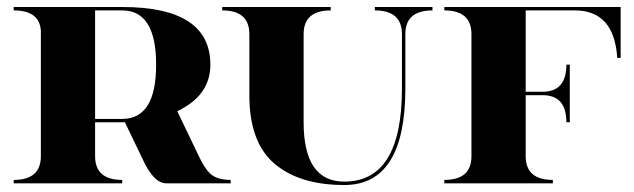

<svg xmlns="http://www.w3.org/2000/svg" viewBox="-20 -528 1827 553"><path d="M253.9 -498V-185.5H332Q429.7 -185.5 429.7 -341.8Q429.7 -498 332 -498ZM19.5 -507.8H332Q585.9 -507.8 585.9 -341.8Q585.9 -258.8 503.4 -214.4Q497.1 -210.9 490.7 -207.5L553.7 -76.2Q568.8 -44.4 584 -29.3Q603.5 -9.8 644.5 -9.8V0H459Q421.9 0 389.6 -72.3L339.8 -175.8Q335.9 -175.8 332 -175.8H253.9V-78.1Q253.9 -9.8 332 -9.8V0H19.5V-9.8Q97.7 -9.8 97.7 -78.1V-438.5Q94.7 -498 19.5 -498Z M1147.5 -273.4Q1147.5 4.9 971.7 4.9Q842.8 4.9 770.5 -56.6Q698.2 -118.2 698.2 -253.9V-429.7Q698.2 -498 620.1 -498V-507.8H932.6V-498Q854.5 -498 854.5 -429.7V-175.8Q854.5 -4.9 971.7 -4.9Q1137.7 -4.9 1137.7 -273.4V-429.7Q1137.7 -498 1059.6 -498V-507.8H1225.6V-498Q1147.5 -498 1147.5 -429.7Z M1259.8 -507.8H1767.6V-361.3H1757.8Q1749 -498 1635.7 -498H1494.1V-263.7H1543Q1611.3 -263.7 1611.3 -341.8H1621.1V-175.8H1611.3Q1611.3 -253.9 1543 -253.9H1494.1V-78.1Q1494.1 -9.8 1572.3 -9.8V0H1259.8V-9.8Q1337.9 -9.8 1337.9 -78.1V-429.7Q1337.9 -498 1259.8 -498Z"/></svg>

Font: spinweradC
Style: Bold
Weight: 700
Width: 7
Version: Version 0.3